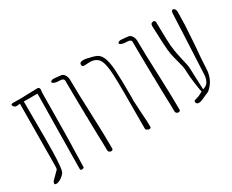

<svg xmlns="http://www.w3.org/2000/svg" viewBox="-98 -1004 1631 1351"><g transform="rotate(-30 717.5 -329.0)"><path d="M122.6 -647.9H123L258.8 -651.9H266.1Q273.9 -651.9 278.3 -646.5Q282.7 -641.1 282.7 -631.3L279.8 -609.4L276.4 -287.1Q276.4 -288.6 274.4 -187L272.9 -138.7L270 -8.8Q270 -5.9 264.6 -2.9Q259.3 0 252.9 0Q246.1 0 243.2 -2.4Q240.2 -4.9 240.2 -11.2V-30.3Q240.2 -104 243.7 -314Q247.6 -542 247.6 -591.3V-619.1L188.5 -618.7L136.7 -619.1Q136.7 -522.9 137.2 -456.1L137.7 -323.7Q137.7 -212.9 134.3 -148.7Q130.9 -84.5 123.5 -59.1Q120.1 -46.9 106.7 -33.7Q93.3 -20.5 76.2 -11.5Q59.1 -2.4 45.9 -2.4Q42 -2.4 37.4 -4.6Q32.7 -6.8 32.7 -8.3Q32.7 -11.7 34.2 -17.8Q35.6 -23.9 37.6 -27.8L99.1 -89.8Q101.6 -103 101.6 -115.2L105.5 -619.6Q89.8 -616.7 74.2 -616.7Q65.9 -616.7 58.1 -624.5Q50.3 -632.3 50.3 -640.1Q50.3 -644.5 54.9 -646.7Q59.6 -648.9 70.3 -648.9Z M510.3 -20Q510.3 -15.1 505.9 -11.7Q501.5 -8.3 494.6 -8.3Q485.8 -8.3 479.5 -14.2Q473.1 -20 473.1 -28.3Q473.1 -76.2 469.7 -165Q467.3 -239.7 467.3 -273.4V-300.3Q467.3 -301.8 466.3 -313.5Q465.8 -318.4 465.8 -324.7V-329.1L466.3 -332V-336.9Q466.3 -372.1 464.8 -416Q462.9 -499 462.9 -574.2V-600.1Q461.9 -618.7 434.1 -620.1H433.6Q394.5 -620.1 378.4 -630.9Q372.1 -635.3 372.1 -640.6Q372.1 -644.5 379.6 -648.9Q387.2 -653.3 395 -653.3Q405.3 -653.3 421.4 -651.4L442.4 -649.4Q448.7 -648.4 448.7 -648.4Q467.8 -647.9 478 -636Q488.3 -624 491.7 -610.8Q495.1 -597.7 495.1 -591.3Q495.1 -495.6 504.4 -272.5Q510.3 -129.4 510.3 -20Z M778.8 -27.3V-100.1L779.3 -312Q779.3 -415.5 776.1 -472.7Q772.9 -529.8 762.9 -564Q752.9 -598.1 732.4 -611.8Q709.5 -627.4 677.2 -627.4Q664.1 -627.4 652.3 -626Q639.6 -625 635.3 -625Q624.5 -625 619.1 -628.9Q613.8 -632.8 614.3 -644Q614.7 -662.6 643.6 -662.6Q657.2 -662.6 673.6 -659.2Q689.9 -655.8 712.9 -649.4L725.1 -646Q764.6 -635.3 782 -597.9Q799.3 -560.5 804 -488.3Q808.6 -416 808.6 -258.3Q808.6 -253.9 808.1 -251Q807.6 -246.6 807.6 -241.2Q807.6 -229.5 810.1 -198.7Q812 -173.8 812 -157.7Q812 -143.6 815.4 -106.9Q816.9 -92.8 817.9 -67.6Q818.8 -42.5 818.8 -28.3Q818.8 -17.1 818.1 -13.9Q817.4 -10.7 814.2 -10Q811 -9.3 799.8 -8.8Q791 -13.2 785.9 -16.1Q780.8 -19 779.8 -21.2Q778.8 -23.4 778.8 -27.3Z M1057.1 -20Q1057.1 -15.1 1052.7 -11.7Q1048.3 -8.3 1041.5 -8.3Q1032.7 -8.3 1026.4 -14.2Q1020 -20 1020 -28.3Q1020 -76.2 1016.6 -165Q1014.2 -239.7 1014.2 -273.4V-300.3Q1014.2 -301.8 1013.2 -313.5Q1012.7 -318.4 1012.7 -324.7V-329.1L1013.2 -332V-336.9Q1013.2 -372.1 1011.7 -416Q1009.8 -499 1009.8 -574.2V-600.1Q1008.8 -618.7 981 -620.1H980.5Q941.4 -620.1 925.3 -630.9Q918.9 -635.3 918.9 -640.6Q918.9 -644.5 926.5 -648.9Q934.1 -653.3 941.9 -653.3Q952.1 -653.3 968.3 -651.4L989.3 -649.4Q995.6 -648.4 995.6 -648.4Q1014.6 -647.9 1024.9 -636Q1035.2 -624 1038.6 -610.8Q1042 -597.7 1042 -591.3Q1042 -495.6 1051.3 -272.5Q1057.1 -129.4 1057.1 -20Z M1368.7 -655.8Q1377 -655.8 1383.5 -647.2Q1390.1 -638.7 1390.1 -625.5L1389.2 -580.6Q1387.7 -542 1387.7 -516.6L1377.9 -360.4Q1376.5 -334.5 1372.6 -297.9L1369.6 -261.7L1363.3 -156.2Q1356.9 -114.7 1341.1 -85.9Q1325.2 -57.1 1294.9 -30.8L1258.3 -14.6Q1253.9 -12.7 1235.6 -4.6Q1217.3 3.4 1213.4 3.9Q1205.6 5.4 1199.7 5.4Q1181.6 5.4 1178.7 -9.8Q1178.2 -11.2 1178.2 -14.2Q1178.2 -19.5 1181.6 -24.4L1219.7 -36.1L1254.9 -54.2Q1248 -86.4 1241 -140.6Q1233.9 -194.8 1233.4 -228Q1232.9 -252 1229.2 -270.8Q1225.6 -289.6 1217.3 -318.4Q1206.1 -357.9 1199.5 -393.1Q1192.9 -428.2 1190.4 -482.4L1184.6 -624.5Q1184.1 -638.7 1190.2 -645.3Q1196.3 -651.9 1210 -651.9Q1214.4 -651.9 1218 -647Q1221.7 -642.1 1222.2 -635.7Q1222.7 -591.3 1224.1 -545.4L1225.6 -491.2Q1227.1 -439.9 1233.6 -400.1Q1240.2 -360.4 1251.5 -312.5Q1257.8 -286.1 1261.5 -267.6Q1265.1 -249 1265.6 -232.9L1272.5 -62Q1280.3 -64.5 1288.1 -67.9Q1297.9 -72.3 1306.6 -80.6Q1315.4 -88.9 1318.4 -96.7Q1319.3 -99.1 1324.7 -111.6Q1330.1 -124 1331.1 -145.5L1335.9 -246.6L1347.2 -481L1350.1 -548.8Q1351.6 -593.3 1353 -609.4Q1354 -627.9 1354 -632.3Q1354 -643.6 1358.2 -649.7Q1362.3 -655.8 1368.7 -655.8Z"/></g></svg>

Font: Amatica SC
Style: Regular
Weight: 400
Designer: Vernon Adams, Ben Nathan
Foundry: newtypography
Version: Version 2.001